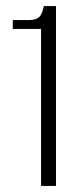

<svg xmlns="http://www.w3.org/2000/svg" viewBox="-20 -611 272 631"><path d="M115 0V-516H22V-545H78Q100 -546 109.5 -555.5Q119 -565 124 -591H164V0Z"/></svg>

Font: Alumni Sans Thin Light
Style: Regular
Weight: 300
Version: Version 1.018